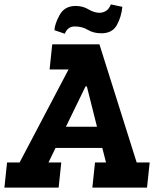

<svg xmlns="http://www.w3.org/2000/svg" viewBox="-37 -851 717 871"><path d="M257 -698 210 -714Q211 -742 233.5 -783Q256 -824 306 -824Q339 -824 364.5 -808.5Q390 -793 415 -793Q429 -793 443 -801Q457 -809 466 -831L518 -820Q514 -776 493.5 -738Q473 -700 423 -700Q387 -700 361.5 -715.5Q336 -731 302 -731Q270 -731 257 -698ZM-5 -114H52L274 -536H188L200 -650H414L583 -114H642L630 0H382L394 -114H444L427 -180H215L183 -114H241L229 0H-17ZM351 -459 262 -276H403L357 -459Z"/></svg>

Font: Zilla Slab
Style: Bold Italic
Weight: 700
Italic angle: -6°
Designer: Typotheque.com
Foundry: Typotheque type foundry
Version: Version 1.1; 2017; ttfautohint (v1.6)